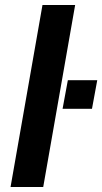

<svg xmlns="http://www.w3.org/2000/svg" viewBox="-20 -744 407 764"><path d="M22 0 149 -724H279L152 0ZM229 -311 250 -425H367L346 -311Z"/></svg>

Font: Archivo SemiExpanded SemiBold
Style: Italic
Weight: 600
Width: 6
Italic angle: -10°
Designer: Hector Gatti
Foundry: Omnibus-Type
Version: Version 2.001